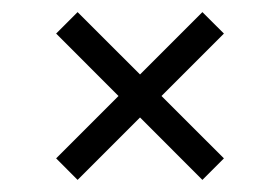

<svg xmlns="http://www.w3.org/2000/svg" viewBox="-20 -406 458 314"><path d="M244.1 -249 346.2 -147 311 -111.8 209 -213.9 106.9 -111.8 71.8 -147 173.8 -249 71.8 -351.1 106.9 -386.2 209 -284.2 311 -386.2 346.2 -351.1Z"/></svg>

Font: Pfennig
Style: Medium
Weight: 500
Version: Version 20120410 ; ttfautohint (v0.8)